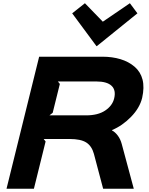

<svg xmlns="http://www.w3.org/2000/svg" viewBox="-20 -1158 916 1178"><path d="M680.2 -553.2Q692.9 -604.5 664.8 -631.3Q636.7 -658.2 570.8 -658.2H335L347.2 -643.1L303.2 -465.8L283.2 -450.2H507.8Q581.1 -450.2 625.2 -479.7Q669.4 -509.3 680.2 -553.2ZM727.1 -273.9 800.8 0H612.8L556.2 -213.9Q543 -262.2 509.3 -283.7Q475.6 -305.2 407.2 -305.2H248L259.8 -290L188 0H20L220.2 -810.1H607.9Q668.9 -810.1 719.2 -794.9Q769.5 -779.8 805.9 -748.5Q842.3 -717.3 854.5 -669.7Q866.7 -622.1 852.1 -557.1Q836.9 -495.1 783.7 -440.7Q730.5 -386.2 667 -359.9V-357.9Q686 -348.1 702.6 -326.2Q719.2 -304.2 727.1 -273.9ZM776.9 -1138.2 823.2 -1076.2 574.2 -875H571.8L422.9 -1076.2L501 -1138.2L610.8 -1024.9Z"/></svg>

Font: Sinkin Sans 700 Bold Italic
Style: Bold Italic
Weight: 700
Italic angle: -112°
Designer: Keith Bates
Foundry: K-Type
Version: Sinkin Sans (version 1.0)  by Keith Bates   •   © 2014   www